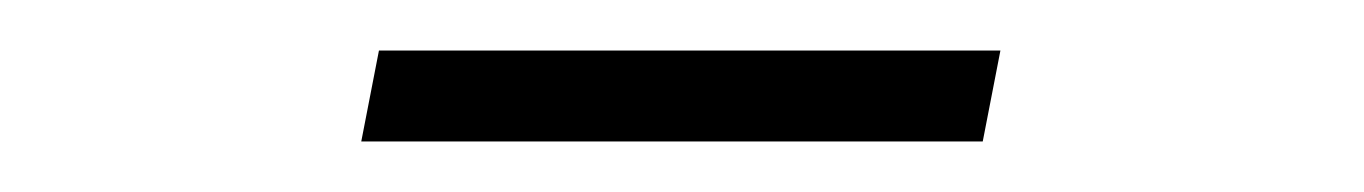

<svg xmlns="http://www.w3.org/2000/svg" viewBox="-20 -655 540 76"><path d="M123 -599 130 -635H376L369 -599Z"/></svg>

Font: Spectral Light
Style: Italic
Weight: 300
Italic angle: -10°
Designer: Jean-Baptiste Levee
Foundry: Production Type
Version: Version 2.001